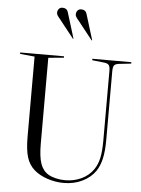

<svg xmlns="http://www.w3.org/2000/svg" viewBox="-63 -1009 791 1074"><g transform="rotate(5 332.5 -472.0)"><path d="M506 -674 435 -682V-690H654V-682L582 -674Q564 -671 558 -662Q552 -653 552 -629V-245Q552 -182 542.5 -140Q533 -98 513 -68Q486 -29 439 -6.5Q392 16 335 16Q289 16 244 1Q199 -14 169 -40Q138 -67 125 -109Q112 -151 112 -225V-674L30 -682V-690H276V-682L189 -674V-192Q189 -119 202.5 -80Q216 -41 248 -22Q265 -12 290 -6Q315 0 342 0Q392 0 434 -20Q476 -40 501 -77Q520 -105 528 -142.5Q536 -180 536 -240V-629Q536 -653 530 -662Q524 -671 506 -674ZM317 -792 252 -874 238 -892Q225 -907 220.5 -914.5Q216 -922 216 -929Q216 -942 223.5 -951Q231 -960 244 -960Q268 -960 275 -939L320 -793ZM422 -792 357 -874 343 -892Q330 -907 325.5 -914.5Q321 -922 321 -929Q321 -942 328.5 -951Q336 -960 349 -960Q373 -960 380 -939L425 -793Z"/></g></svg>

Font: Libre Caslon Display
Style: Regular
Weight: 400
Designer: Pablo Impallari, Rodrigo Fuenzalida
Foundry: Pablo Impallari, Rodrigo Fuenzalida
Version: Version 1.100; ttfautohint (v1.6) -l 8 -r 50 -G 200 -x 14 -D